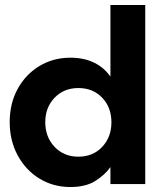

<svg xmlns="http://www.w3.org/2000/svg" viewBox="-20 -740 642 772"><path d="M263 12Q194 12 138.5 -22Q83 -56 51 -115.5Q19 -175 19 -249Q19 -324 51 -382.5Q83 -441 138.5 -474.5Q194 -508 263 -508Q318 -508 358.5 -488Q399 -468 424 -432V-720H564V0H424V-68Q401 -36 362.5 -12Q324 12 263 12ZM295 -110Q354 -110 391 -149.5Q428 -189 428 -248Q428 -308 391 -347Q354 -386 295 -386Q237 -386 199.5 -347Q162 -308 162 -249Q162 -189 199.5 -149.5Q237 -110 295 -110Z"/></svg>

Font: Host Grotesk ExtraBold
Style: Regular
Weight: 800
Designer: Doğukan Karapınar
Foundry: Element Type
Version: Version 1.003; ttfautohint (v1.8.4.7-5d5b)